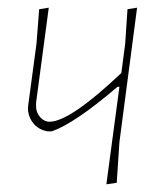

<svg xmlns="http://www.w3.org/2000/svg" viewBox="-20 -476 435 500"><path d="M107 -456 74 -209V-198Q74 -183 84.5 -171Q95 -159 109 -159Q162 -159 296 -286L306 -362L312 -452L337 -456L291 -106L284 0L257 4L291 -250H286Q175 -155 115 -134H104Q80 -138 66 -156Q52 -174 53 -197L54 -206L75 -362L82 -452Z"/></svg>

Font: Alegreya Sans SC Thin
Style: Italic
Weight: 100
Italic angle: -7°
Designer: Juan Pablo del Peral
Foundry: Huerta Tipografica
Version: Version 2.007